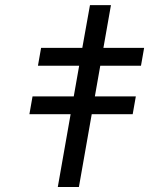

<svg xmlns="http://www.w3.org/2000/svg" viewBox="-20 -744 640 764"><path d="M261 -289.5H97L109.5 -360.5H273.5L295 -482.5H131L143.5 -553.5H307.5L338 -723.5H421.5L391.5 -553.5H553.5L541 -482.5H379L357.5 -360.5H520.5L508 -289.5H345L294 0H210Z"/></svg>

Font: JuliaMono MediumItalic
Style: Regular
Weight: 500
Italic angle: -9°
Monospace: yes
Designer: cormullion
Foundry: corm
Version: Version 0.049; ttfautohint (v1.8.4)